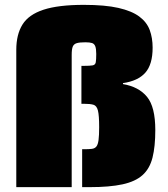

<svg xmlns="http://www.w3.org/2000/svg" viewBox="-20 -770 690 790"><path d="M47 0V-565Q47 -628 72.5 -669Q98 -710 159 -730Q220 -750 325 -750Q412 -750 467 -737.5Q522 -725 553 -702Q584 -679 596 -646.5Q608 -614 608 -574Q608 -505 578 -471Q548 -437 486 -428V-424Q551 -413 585 -371.5Q619 -330 619 -235Q619 -167 607.5 -121.5Q596 -76 566.5 -49.5Q537 -23 484 -11.5Q431 0 349 0H318V-156H327Q346 -156 358 -157.5Q370 -159 376.5 -167Q383 -175 385.5 -194Q388 -213 388 -247Q388 -295 383 -315Q378 -335 364.5 -339Q351 -343 324 -343H315V-499H324Q350 -499 361 -501Q372 -503 374 -513.5Q376 -524 376 -548Q376 -569 372 -579.5Q368 -590 358.5 -593Q349 -596 331 -596Q308 -596 296 -592.5Q284 -589 279.5 -578.5Q275 -568 275 -544V0Z"/></svg>

Font: Saira SemiExpanded Black
Style: Regular
Weight: 900
Width: 6
Designer: Hector Gatti with collaboration of the Omnibus-Type team
Foundry: Omnibus-Type
Version: Version 1.101